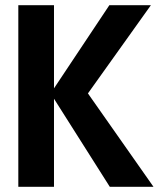

<svg xmlns="http://www.w3.org/2000/svg" viewBox="-20 -720 638 740"><path d="M561.6 -700 318.9 -360 571.6 0H403.2L175.1 -360L401.5 -700ZM188.1 -700V0H50.6V-700Z"/></svg>

Font: TASA Explorer VF
Style: Regular
Weight: 400
Designer: Weizhong Zhang
Foundry: Local Remote
Version: Version 1.000;Glyphs 3.2 (3192)